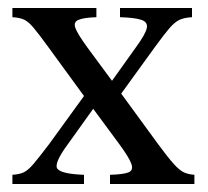

<svg xmlns="http://www.w3.org/2000/svg" viewBox="-20 -460 519 480"><path d="M11 0V-23Q28 -24 39 -29Q50 -34 64 -50.5Q78 -67 103 -100L190 -220L101 -342Q77 -375 64 -390.5Q51 -406 40 -411Q29 -416 11 -417V-440H221V-417Q190 -416 176.5 -410.5Q163 -405 168.5 -390Q174 -375 198 -342L260 -258L320 -342Q344 -375 347 -390Q350 -405 333 -410.5Q316 -416 280 -417V-440H460V-417Q441 -416 429 -410.5Q417 -405 404 -390Q391 -375 367 -342L283 -226L375 -100Q400 -66 414.5 -50Q429 -34 440 -29Q451 -24 466 -23V0H255V-23Q288 -24 301 -29Q314 -34 308.5 -50Q303 -66 278 -100L213 -188L150 -100Q113 -50 124 -37.5Q135 -25 190 -23V0Z"/></svg>

Font: Bona Nova SC
Style: Regular
Weight: 400
Designer: Mateusz Machalski
Foundry: Capitalics
Version: Version 4.001; ttfautohint (v1.8.4.7-5d5b)